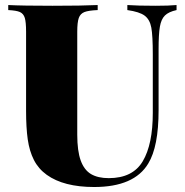

<svg xmlns="http://www.w3.org/2000/svg" viewBox="-20 -728 733 762"><path d="M609.4 -532.2V-291Q609.4 -146 568.4 -79.1Q512.7 14.2 353.5 14.2Q232.9 14.2 165.5 -34.2Q132.3 -58.1 114.5 -93.3Q96.7 -128.4 90.1 -174.8Q83.5 -221.2 83.5 -288.1V-602.1Q83.5 -640.1 78.4 -657Q73.2 -673.8 59.1 -680.2Q44.9 -686.5 12.7 -688V-708Q68.8 -705.1 188.5 -705.1Q306.2 -705.1 367.7 -708V-688Q331.5 -686.5 315.2 -680.2Q298.8 -673.8 292.7 -656.7Q286.6 -639.6 286.6 -602.1V-193.8Q286.6 -128.9 300.3 -91.1Q314 -53.2 341.3 -37.1Q368.7 -21 411.6 -21Q506.8 -21 546.6 -88.1Q586.4 -155.3 586.4 -279.8V-512.2Q586.4 -585.9 580.6 -618.2Q574.7 -650.4 554.2 -665.8Q533.7 -681.2 485.4 -688V-708Q526.4 -705.1 597.7 -705.1Q650.4 -705.1 680.7 -708V-688Q649.4 -681.2 634.5 -666.5Q619.6 -651.9 614.5 -621.8Q609.4 -591.8 609.4 -532.2Z"/></svg>

Font: TypoPRO Playfair Display SC
Style: Regular
Weight: 900
Designer: Claus Eggers Sørensen
Foundry: Claus Eggers Sørensen
Version: Version 1.004;PS 001.004;hotconv 1.0.70;makeotf.lib2.5.58329